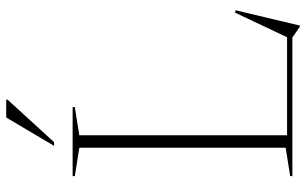

<svg xmlns="http://www.w3.org/2000/svg" viewBox="-203 -755 982 616"><g transform="rotate(-90 288.0 -447.0)"><path d="M514 24H510.5L475.5 0H127.5V-17H495L472.5 -8.5L555.5 -184L563 -182ZM162 -683.5V0H31V-7L122 -21.5V-683.5L31 -698V-705H252.5V-698ZM128 -764.5 219 -918H276.5V-914L140 -764.5Z"/></g></svg>

Font: Newsreader 60pt ExtraLight
Style: Regular
Weight: 250
Designer: Hugues Gentile
Foundry: Production Type
Version: Version 1.003